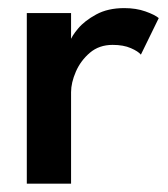

<svg xmlns="http://www.w3.org/2000/svg" viewBox="-20 -442 404 462"><path d="M151 0H44.5V-410.5H151V-342H148.5Q152 -354.5 167.8 -373.2Q183.5 -392 211.5 -407.2Q239.5 -422.5 279 -422.5Q307.5 -422.5 330 -414.5Q352.5 -406.5 362 -398.5L319 -310.5Q312.5 -318.5 294.8 -326.2Q277 -334 251 -334Q218.5 -334 196.2 -315Q174 -296 162.5 -269.5Q151 -243 151 -220Z"/></svg>

Font: League Spartan Medium
Style: Regular
Weight: 500
Foundry: The League of Moveable Type
Version: Version 2.002